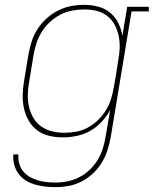

<svg xmlns="http://www.w3.org/2000/svg" viewBox="-20 -558 640 791"><path d="M209 213Q187 213 165.5 210.5Q144 208 123.5 202Q103 196 85.5 185Q68 174 56 157.5Q44 141 38.5 120Q33 99 35 78H56Q54 96 59 114.5Q64 133 75 147Q86 161 101.5 170Q117 179 134.5 184.5Q152 190 171 192Q190 194 209 194Q234 194 258.5 189Q283 184 306.5 172Q330 160 349.5 141.5Q369 123 382.5 100.5Q396 78 403.5 54Q411 30 415 5L434 -105Q419 -78 398 -55.5Q377 -33 351 -18.5Q325 -4 296 2Q267 8 239 8Q210 8 182.5 1.5Q155 -5 133.5 -21Q112 -37 98.5 -60.5Q85 -84 79 -110.5Q73 -137 73.5 -166Q74 -195 79 -223L97 -333Q102 -360 110.5 -387Q119 -414 134.5 -438Q150 -462 172 -482Q194 -502 220 -515Q246 -528 273 -533Q300 -538 328 -538Q357 -538 385 -530.5Q413 -523 434 -505.5Q455 -488 467.5 -463Q480 -438 484 -410L504 -530H593V-511H522L436 8Q431 35 422.5 61.5Q414 88 399 112.5Q384 137 362.5 157Q341 177 315.5 190Q290 203 263 208Q236 213 209 213ZM245 -11Q269 -11 294 -15.5Q319 -20 342 -32.5Q365 -45 384 -63.5Q403 -82 416.5 -104Q430 -126 437.5 -150.5Q445 -175 449 -199Q454 -226 458.5 -253.5Q463 -281 467 -309Q472 -334 473 -360Q474 -386 469 -410Q464 -434 452.5 -455.5Q441 -477 422 -492Q403 -507 378.5 -513Q354 -519 328 -519Q303 -519 278 -514.5Q253 -510 229.5 -498Q206 -486 186 -467.5Q166 -449 152 -426.5Q138 -404 130 -379.5Q122 -355 118 -330L100 -220Q95 -194 94.5 -168Q94 -142 99.5 -118Q105 -94 117.5 -72.5Q130 -51 150 -37Q170 -23 194.5 -17Q219 -11 245 -11Z"/></svg>

Font: Iosevka Slab Thin Extended
Style: Italic
Weight: 100
Width: 7
Italic angle: -9°
Monospace: yes
Designer: Belleve Invis
Foundry: Belleve Invis
Version: Version 11.1.0; ttfautohint (v1.8.3)